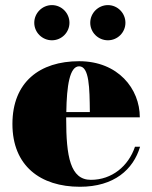

<svg xmlns="http://www.w3.org/2000/svg" viewBox="-20 -704 582 734"><path d="M325 -617C325 -580 355.5 -550 392.5 -550C429.5 -550 459.5 -580 459.5 -617C459.5 -654 429.5 -684.5 392.5 -684.5C355.5 -684.5 325 -654 325 -617ZM111 -617C111 -580 141.5 -550 178.5 -550C215.5 -550 245.5 -580 245.5 -617C245.5 -654 215.5 -684.5 178.5 -684.5C141.5 -684.5 111 -654 111 -617ZM515.5 -143H496C471 -69 408 -16.5 327.5 -16.5C248.5 -16.5 233 -106 233 -250C233 -252 233 -253.5 233 -255.5H514.5C514.5 -364.5 431.5 -470 282.5 -470C131.5 -470 27.5 -390 27.5 -230C27.5 -70 134.5 10 285.5 10C416.5 10 489.5 -56 515.5 -143ZM282.5 -450.5C321.5 -450.5 322.5 -368 323.5 -275.5H233.5C235 -376.5 246.5 -450.5 282.5 -450.5Z"/></svg>

Font: Bodoni* 11pt Fatface
Style: Regular
Weight: 900
Version: Version 2.3